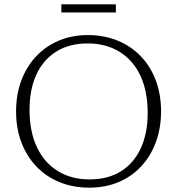

<svg xmlns="http://www.w3.org/2000/svg" viewBox="-20 -854 816 884"><path d="M384.5 -692.5Q459.5 -692.5 521.5 -667Q583.5 -641.5 628.2 -595Q673 -548.5 697.2 -484Q721.5 -419.5 721.5 -341.5Q721.5 -263.5 697.5 -199Q673.5 -134.5 629.5 -87.5Q585.5 -40.5 525 -15.2Q464.5 10 391.5 10Q316.5 10 254.5 -15.2Q192.5 -40.5 147.8 -87.2Q103 -134 78.5 -198.5Q54 -263 54 -340.5Q54 -419 78.2 -483.5Q102.5 -548 146.5 -594.8Q190.5 -641.5 251 -667Q311.5 -692.5 384.5 -692.5ZM392 -28Q478 -28 537.8 -66Q597.5 -104 628.8 -172.8Q660 -241.5 660 -333Q660 -435 625.8 -506.8Q591.5 -578.5 529.2 -616.2Q467 -654 384 -654Q298.5 -654 238.5 -616.2Q178.5 -578.5 147.2 -510Q116 -441.5 116 -349.5Q116 -247.5 150.2 -175.8Q184.5 -104 246.8 -66Q309 -28 392 -28ZM262.5 -796.5V-834H513.5V-796.5Z"/></svg>

Font: Newsreader 14pt Light
Style: Regular
Weight: 300
Designer: Hugues Gentile
Foundry: Production Type
Version: Version 1.003